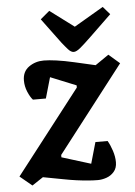

<svg xmlns="http://www.w3.org/2000/svg" viewBox="-76 -761 571 813"><g transform="rotate(-5 210.0 -354.0)"><path d="M307.2 11.4Q288.2 11.4 265.4 9.5Q242.7 7.7 216.8 4.2Q190.9 0.7 160.5 -5.2L76.1 -21.1L29 10.1L-22.5 -32.5L252.3 -386.8V-396L143.1 -440.3L117.7 -351.9H62.7Q51.3 -364.3 41.5 -387.7Q31.7 -411 31.7 -435.8Q31.7 -473.8 59.2 -493.4Q86.7 -513 122.6 -513Q143.9 -513 176.6 -508.5Q209.2 -504 251.2 -494.4L339.9 -474.1L397.3 -513.6L443.9 -473.3L161.5 -108.2V-98.2L284.9 -60L310.6 -149.9H362.4Q373 -132 381.4 -106.4Q389.7 -80.8 389.7 -57.6Q389.7 -32.6 376.2 -17.1Q362.7 -1.6 343.7 4.9Q324.7 11.4 307.2 11.4ZM252.9 -538.1Q241.4 -538.1 229.2 -551.6Q217 -565.1 203.4 -582.5L125.4 -687.8L164.2 -720.4L266.3 -644.1L391.2 -717.3L420.2 -683.9L330.2 -597.2Q299 -567.1 281.6 -552.6Q264.2 -538.1 252.9 -538.1Z"/></g></svg>

Font: Faustina Light
Style: Italic
Weight: 300
Italic angle: -8°
Designer: Alfonso Garcia
Foundry: http://www.omnibus-type.com
Version: Version 1.200